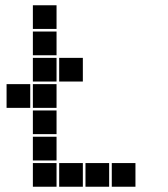

<svg xmlns="http://www.w3.org/2000/svg" viewBox="-20 -715 640 730"><path d="M106 -695Q105 -695 105 -695Q105 -695 105 -694V-606Q105 -605 105 -605Q105 -605 106 -605H194Q195 -605 195 -605Q195 -605 195 -606V-694Q195 -695 195 -695Q195 -695 194 -695ZM106 -595Q105 -595 105 -595Q105 -595 105 -594V-506Q105 -505 105 -505Q105 -505 106 -505H194Q195 -505 195 -505Q195 -505 195 -506V-594Q195 -595 195 -595Q195 -595 194 -595ZM106 -495Q105 -495 105 -495Q105 -495 105 -494V-406Q105 -405 105 -405Q105 -405 106 -405H194Q195 -405 195 -405Q195 -405 195 -406V-494Q195 -495 195 -495Q195 -495 194 -495ZM206 -495Q205 -495 205 -495Q205 -495 205 -494V-406Q205 -405 205 -405Q205 -405 206 -405H294Q295 -405 295 -405Q295 -405 295 -406V-494Q295 -495 295 -495Q295 -495 294 -495ZM6 -395Q5 -395 5 -395Q5 -395 5 -394V-306Q5 -305 5 -305Q5 -305 6 -305H94Q95 -305 95 -305Q95 -305 95 -306V-394Q95 -395 95 -395Q95 -395 94 -395ZM106 -395Q105 -395 105 -395Q105 -395 105 -394V-306Q105 -305 105 -305Q105 -305 106 -305H194Q195 -305 195 -305Q195 -305 195 -306V-394Q195 -395 195 -395Q195 -395 194 -395ZM106 -295Q105 -295 105 -295Q105 -295 105 -294V-206Q105 -205 105 -205Q105 -205 106 -205H194Q195 -205 195 -205Q195 -205 195 -206V-294Q195 -295 195 -295Q195 -295 194 -295ZM106 -195Q105 -195 105 -195Q105 -195 105 -194V-106Q105 -105 105 -105Q105 -105 106 -105H194Q195 -105 195 -105Q195 -105 195 -106V-194Q195 -195 195 -195Q195 -195 194 -195ZM106 -95Q105 -95 105 -95Q105 -95 105 -94V-6Q105 -5 105 -5Q105 -5 106 -5H194Q195 -5 195 -5Q195 -5 195 -6V-94Q195 -95 195 -95Q195 -95 194 -95ZM206 -95Q205 -95 205 -95Q205 -95 205 -94V-6Q205 -5 205 -5Q205 -5 206 -5H294Q295 -5 295 -5Q295 -5 295 -6V-94Q295 -95 295 -95Q295 -95 294 -95ZM306 -95Q305 -95 305 -95Q305 -95 305 -94V-6Q305 -5 305 -5Q305 -5 306 -5H394Q395 -5 395 -5Q395 -5 395 -6V-94Q395 -95 395 -95Q395 -95 394 -95ZM406 -95Q405 -95 405 -95Q405 -95 405 -94V-6Q405 -5 405 -5Q405 -5 406 -5H494Q495 -5 495 -5Q495 -5 495 -6V-94Q495 -95 495 -95Q495 -95 494 -95Z"/></svg>

Font: Doto Black
Style: Regular
Weight: 900
Version: Version 1.000